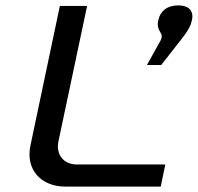

<svg xmlns="http://www.w3.org/2000/svg" viewBox="-20 -692 733 712"><path d="M202 -670 93 -153C74 -65 130 0 223 0H576L593 -82H265C216 -82 186 -119 197 -169L303 -670ZM525 -451H578L663 -560C680 -583 688 -599 691 -615L692 -617C699 -651 681 -672 641 -672C600 -672 574 -651 567 -617C557 -572 592 -573 575 -541Z"/></svg>

Font: LT Wave
Style: Italic
Weight: 400
Designer: Daniel Lyons
Version: Version 2.5 (Glyphs App)